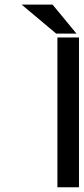

<svg xmlns="http://www.w3.org/2000/svg" viewBox="-20 -810 364 831"><path d="M223.1 -664.6 73.7 -790H207.5L311 -664.6ZM321.8 0.5H228.5V-647.9H321.8Z"/></svg>

Font: Meera Inimai
Style: Regular
Weight: 400
Version: 2.0.0+20160526